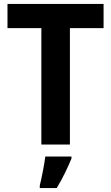

<svg xmlns="http://www.w3.org/2000/svg" viewBox="-20 -800 565 975"><path d="M335 -66H190V-657H18V-780H506V-657H335ZM343 5Q329 39 310 78Q291 117 268 155H182V142Q189 114 197.5 70.5Q206 27 210 -5H343Z"/></svg>

Font: Noto Sans Malayalam UI SemiCondensed
Style: Bold
Weight: 700
Width: 4
Designer: Jelle Bosma - Monotype Design Team
Foundry: Monotype Imaging Inc.
Version: Version 2.104; ttfautohint (v1.8.4.7-5d5b)